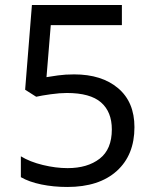

<svg xmlns="http://www.w3.org/2000/svg" viewBox="-20 -734 612 764"><path d="M275 -438Q385 -438 450 -383Q515 -328 515 -228Q515 -117 444.5 -53.5Q374 10 248 10Q193 10 144.5 0Q96 -10 63 -29V-112Q99 -90 150.5 -77.5Q202 -65 249 -65Q328 -65 376.5 -102.5Q425 -140 425 -219Q425 -289 382 -326.5Q339 -364 246 -364Q218 -364 182 -359Q146 -354 124 -349L80 -377L107 -714H465V-634H182L165 -427Q182 -430 211 -434Q240 -438 275 -438Z"/></svg>

Font: Noto Sans Ugaritic
Style: Regular
Weight: 400
Designer: Monotype Design Team
Foundry: Monotype Imaging Inc.
Version: Version 2.001; ttfautohint (v1.8.4.7-5d5b)